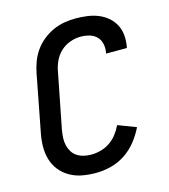

<svg xmlns="http://www.w3.org/2000/svg" viewBox="-105 -766 760 862"><g transform="rotate(-15 275.0 -335.0)"><path d="M236 12Q203 12 172.5 6.5Q142 1 115.5 -14Q89 -29 70.5 -52Q52 -75 43.5 -104Q35 -133 35.5 -165Q36 -197 43 -230L93 -490Q98 -516 107.5 -541.5Q117 -567 133.5 -590.5Q150 -614 172.5 -632Q195 -650 220.5 -661.5Q246 -673 272.5 -677.5Q299 -682 325 -682Q352 -682 378.5 -678.5Q405 -675 429 -665.5Q453 -656 472 -640Q491 -624 503 -602Q515 -580 517.5 -553.5Q520 -527 515 -500L514 -494H417L418 -498Q422 -519 417.5 -539Q413 -559 399.5 -572.5Q386 -586 366.5 -591.5Q347 -597 326 -597Q302 -597 277.5 -588.5Q253 -580 233.5 -562Q214 -544 203 -520.5Q192 -497 188 -474L137 -214Q134 -196 133 -178Q132 -160 136 -143.5Q140 -127 148.5 -113Q157 -99 171 -90Q185 -81 201.5 -77Q218 -73 236 -73Q258 -73 280.5 -79Q303 -85 323 -98.5Q343 -112 357.5 -131Q372 -150 382 -171L466 -139Q450 -106 426.5 -76.5Q403 -47 372 -26.5Q341 -6 305.5 3Q270 12 236 12Z"/></g></svg>

Font: Lode Dark
Style: Bold Italic
Weight: 700
Italic angle: -11°
Monospace: yes
Designer: Belleve Invis
Foundry: Belleve Invis
Version: Version 29.2.0; ttfautohint (v1.8.3)